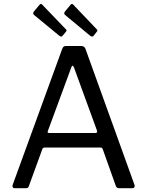

<svg xmlns="http://www.w3.org/2000/svg" viewBox="-20 -982 767 1002"><path d="M55 0Q49 0 46.5 -4.5Q44 -9 46 -17L305 -728Q308 -735 312 -738.5Q316 -742 325 -742H403Q421 -742 426 -727L682 -17Q684 -11 681.5 -5.5Q679 0 672 0H601Q589 0 585 -10L516 -204Q514 -208 512 -210Q510 -212 504 -212H213Q204 -212 201 -204L130 -9Q129 -5 125.5 -2.5Q122 0 115 0H55ZM478 -288Q490 -288 486 -301L366 -630Q362 -639 358.5 -639Q355 -639 352 -630L230 -299Q225 -288 236 -288ZM187 -958Q194 -965 200 -958L324 -829Q331 -823 323 -815L307 -796Q304 -791 300 -791Q296 -791 290 -795L160 -902Q153 -908 153 -912Q153 -916 157 -922ZM349 -958Q356 -965 362 -958L485 -829Q492 -823 484 -815L469 -796Q466 -791 462 -791Q458 -791 451 -795L322 -902Q315 -908 315 -912Q315 -916 319 -922Z"/></svg>

Font: Libre Franklin Thin
Style: Regular
Weight: 400
Version: Version 3.000